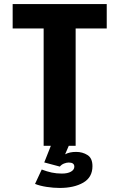

<svg xmlns="http://www.w3.org/2000/svg" viewBox="-20 -720 590 948"><path d="M195.5 0V-579.5H42.5V-700H507V-579.5H353.5V0ZM275 208Q244 208 210 202.8Q176 197.5 153 188L186 117Q212 127 235.5 132Q259 137 285.5 137Q314 137 330.5 127.5Q347 118 347 103Q347 82.5 319.5 82.5Q308.5 82.5 296 87.5Q283.5 92.5 275.5 102.5L198.5 82L231 0H319.5L301.5 42Q323 30 356 30Q387.5 30 412 45.5Q436.5 61 436.5 100.5Q436.5 155.5 391 181.8Q345.5 208 275 208Z"/></svg>

Font: Trispace SemiCondensed
Style: Bold
Weight: 700
Width: 4
Designer: Tyler Finck
Foundry: Etcetera Type Company
Version: Version 1.210; ttfautohint (v1.8.3)